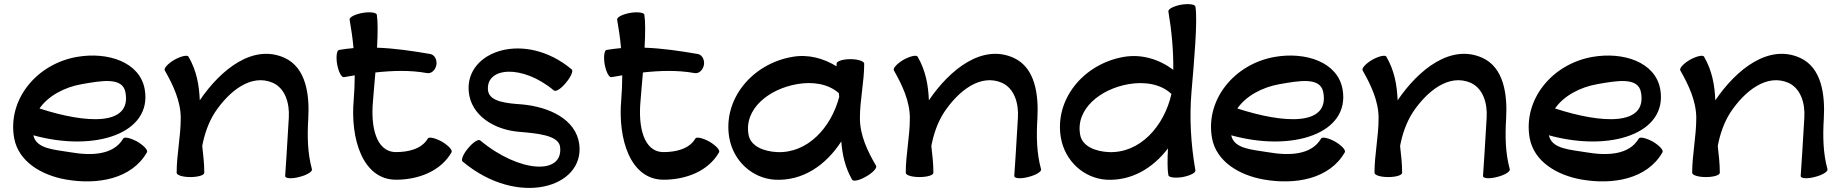

<svg xmlns="http://www.w3.org/2000/svg" viewBox="-20 -844 8996 938"><path d="M698 -100C704 -110 683 -133 651 -152C618 -170 587 -177 582 -167C534 -85 424 -83 325 -100C250 -113 157 -115 143 -183C444 -100 725 -192 687 -408C663 -542 505 -592 356 -566C160 -532 16 -359 49 -170C70 -54 183 12 302 33C456 60 623 31 698 -100ZM380 -433C473 -449 580 -470 593 -392C623 -227 401 -240 173 -314C215 -375 294 -418 380 -433Z M785 -500C826 -428 863 -350 863 -267C863 -177 843 -89 843 0C843 12 873 21 910 21C948 21 978 12 978 0C978 -44 973 -87 968 -131C979 -189 998 -245 1030 -295C1100 -400 1208 -486 1314 -439C1374 -411 1395 -339 1391 -270C1386 -173 1373 18 1373 17C1376 29 1408 30 1444 20C1480 11 1507 -6 1504 -17C1482 -97 1481 -181 1486 -263C1493 -383 1475 -513 1371 -561C1218 -631 1060 -507 956 -354C953 -427 941 -498 901 -567C896 -577 865 -570 832 -552C800 -533 779 -510 785 -500Z M1660 -467C1677 -470 1695 -473 1713 -476C1713 -434 1711 -395 1708 -356C1691 -165 1752 34 1915 34C2023 34 2133 -7 2186 -100C2192 -110 2171 -133 2139 -152C2106 -170 2075 -177 2070 -167C2040 -116 1975 -101 1915 -101C1815 -101 1791 -229 1802 -348C1805 -391 1810 -440 1814 -490C1898 -499 1983 -502 2066 -487C2087 -483 2107 -501 2112 -527C2116 -552 2103 -576 2083 -580C1996 -595 1909 -608 1822 -611C1826 -681 1826 -742 1821 -772C1819 -783 1788 -787 1751 -781C1714 -774 1686 -760 1688 -748C1696 -702 1703 -656 1707 -609C1683 -607 1660 -604 1636 -600C1625 -598 1621 -566 1627 -530C1634 -493 1648 -465 1660 -467Z M2240 -55C2509 171 2837 73 2810 -139C2794 -262 2662 -322 2530 -334C2458 -339 2370 -346 2364 -403C2353 -517 2532 -531 2686 -402C2695 -394 2722 -411 2745 -440C2769 -468 2782 -498 2773 -505C2545 -696 2252 -596 2270 -397C2280 -281 2393 -210 2516 -200C2600 -193 2708 -184 2716 -128C2735 13 2517 1 2326 -158C2317 -166 2291 -149 2267 -120C2243 -92 2231 -62 2240 -55Z M2967 -467C2984 -470 3002 -473 3020 -476C3020 -434 3018 -395 3015 -356C2998 -165 3059 34 3222 34C3330 34 3440 -7 3493 -100C3499 -110 3478 -133 3446 -152C3413 -170 3382 -177 3377 -167C3347 -116 3282 -101 3222 -101C3122 -101 3098 -229 3109 -348C3112 -391 3117 -440 3121 -490C3205 -499 3290 -502 3373 -487C3394 -483 3414 -501 3419 -527C3423 -552 3410 -576 3390 -580C3303 -595 3216 -608 3129 -611C3133 -681 3133 -742 3128 -772C3126 -783 3095 -787 3058 -781C3021 -774 2993 -760 2995 -748C3003 -702 3010 -656 3014 -609C2990 -607 2967 -604 2943 -600C2932 -598 2928 -566 2934 -530C2941 -493 2955 -465 2967 -467Z M4260 -34C4218 -106 4181 -183 4181 -267C4181 -356 4202 -444 4202 -533C4202 -545 4171 -555 4134 -555C4097 -555 4067 -545 4067 -533C4067 -529 4067 -525 4067 -520C4002 -560 3927 -580 3850 -566C3654 -532 3510 -359 3543 -170C3563 -58 3654 27 3766 34C3902 41 4015 -37 4090 -153C4095 -90 4108 -27 4143 34C4149 44 4180 37 4212 18C4244 0 4266 -24 4260 -34ZM3776 -101C3714 -104 3647 -128 3637 -186C3614 -311 3735 -409 3874 -433C3947 -446 4025 -436 4078 -389C4079 -383 4079 -377 4080 -371C4040 -219 3924 -94 3776 -101Z M4347 -500C4388 -428 4425 -350 4425 -267C4425 -177 4405 -89 4405 0C4405 12 4435 21 4472 21C4510 21 4540 12 4540 0C4540 -44 4535 -87 4530 -131C4541 -189 4560 -245 4592 -295C4662 -400 4770 -486 4876 -439C4936 -411 4957 -339 4953 -270C4948 -173 4935 18 4935 17C4938 29 4970 30 5006 20C5042 11 5069 -6 5066 -17C5044 -97 5043 -181 5048 -263C5055 -383 5037 -513 4933 -561C4780 -631 4622 -507 4518 -354C4515 -427 4503 -498 4463 -567C4458 -577 4427 -570 4394 -552C4362 -533 4341 -510 4347 -500Z M5688 -788C5704 -694 5713 -599 5712 -503C5642 -555 5557 -581 5470 -566C5274 -532 5130 -359 5163 -170C5183 -58 5274 27 5386 34C5508 40 5612 -22 5686 -119C5683 -62 5683 -14 5688 12C5690 23 5721 27 5758 21C5794 14 5823 0 5820 -12C5798 -138 5790 -268 5801 -396C5813 -535 5832 -747 5820 -812C5818 -823 5787 -827 5750 -821C5714 -814 5686 -800 5688 -788ZM5396 -101C5334 -104 5267 -128 5257 -186C5234 -311 5355 -409 5494 -433C5570 -446 5650 -435 5703 -385C5667 -226 5548 -94 5396 -101Z M6550 -100C6556 -110 6535 -133 6503 -152C6470 -170 6439 -177 6434 -167C6386 -85 6276 -83 6177 -100C6102 -113 6009 -115 5995 -183C6296 -100 6577 -192 6539 -408C6515 -542 6357 -592 6208 -566C6012 -532 5868 -359 5901 -170C5922 -54 6035 12 6154 33C6308 60 6475 31 6550 -100ZM6232 -433C6325 -449 6432 -470 6445 -392C6475 -227 6253 -240 6025 -314C6067 -375 6146 -418 6232 -433Z M6637 -500C6678 -428 6715 -350 6715 -267C6715 -177 6695 -89 6695 0C6695 12 6725 21 6762 21C6800 21 6830 12 6830 0C6830 -44 6825 -87 6820 -131C6831 -189 6850 -245 6882 -295C6952 -400 7060 -486 7166 -439C7226 -411 7247 -339 7243 -270C7238 -173 7225 18 7225 17C7228 29 7260 30 7296 20C7332 11 7359 -6 7356 -17C7334 -97 7333 -181 7338 -263C7345 -383 7327 -513 7223 -561C7070 -631 6912 -507 6808 -354C6805 -427 6793 -498 6753 -567C6748 -577 6717 -570 6684 -552C6652 -533 6631 -510 6637 -500Z M8102 -100C8108 -110 8087 -133 8055 -152C8022 -170 7991 -177 7986 -167C7938 -85 7828 -83 7729 -100C7654 -113 7561 -115 7547 -183C7848 -100 8129 -192 8091 -408C8067 -542 7909 -592 7760 -566C7564 -532 7420 -359 7453 -170C7474 -54 7587 12 7706 33C7860 60 8027 31 8102 -100ZM7784 -433C7877 -449 7984 -470 7997 -392C8027 -227 7805 -240 7577 -314C7619 -375 7698 -418 7784 -433Z M8189 -500C8230 -428 8267 -350 8267 -267C8267 -177 8247 -89 8247 0C8247 12 8277 21 8314 21C8352 21 8382 12 8382 0C8382 -44 8377 -87 8372 -131C8383 -189 8402 -245 8434 -295C8504 -400 8612 -486 8718 -439C8778 -411 8799 -339 8795 -270C8790 -173 8777 18 8777 17C8780 29 8812 30 8848 20C8884 11 8911 -6 8908 -17C8886 -97 8885 -181 8890 -263C8897 -383 8879 -513 8775 -561C8622 -631 8464 -507 8360 -354C8357 -427 8345 -498 8305 -567C8300 -577 8269 -570 8236 -552C8204 -533 8183 -510 8189 -500Z"/></svg>

Font: Nupuram Expanded Bold
Style: Regular
Weight: 700
Width: 7
Designer: Santhosh Thottingal (santhosh.thottingal@gmail.com)
Foundry: SMC
Version: Version 1.000